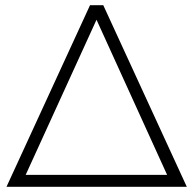

<svg xmlns="http://www.w3.org/2000/svg" viewBox="-20 -720 745 740"><path d="M378 -700 700 0H5L327 -700ZM68 -22 53 -46H650L635 -22L341 -668H363Z"/></svg>

Font: MOST Montserrat Light
Style: Regular
Weight: 300
Designer: Julieta Ulanovsky
Foundry: Julieta Ulanovsky
Version: Version 8.000;March 11, 2024;FontCreator 15.0.0.2926 64-bit